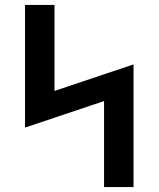

<svg xmlns="http://www.w3.org/2000/svg" viewBox="-20 -755 640 775"><path d="M400 0V-347L81 -240V-735H200V-388L519 -495V0Z"/></svg>

Font: Iosevka SS04 Extended
Style: Bold
Weight: 700
Width: 7
Monospace: yes
Designer: Belleve Invis
Foundry: Belleve Invis
Version: Version 19.0.0; ttfautohint (v1.8.4)